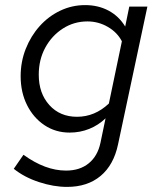

<svg xmlns="http://www.w3.org/2000/svg" viewBox="-20 -514 640 753"><path d="M243 219Q190 219 132.5 200Q75 181 34 148L72 93Q115 124 156.5 139.5Q198 155 239 155Q293 155 328 126.5Q363 98 374 46L394 -50Q366 -23 330 -8.5Q294 6 253 6Q198 6 154.5 -23Q111 -52 86 -102Q61 -152 61 -215Q61 -272 81 -322.5Q101 -373 135.5 -411.5Q170 -450 216 -472Q262 -494 314 -494Q365 -494 405.5 -472.5Q446 -451 471 -410L487 -488H558L443 52Q426 133 374.5 176Q323 219 243 219ZM282 -56Q352 -56 407 -108L458 -352Q440 -387 403 -408.5Q366 -430 323 -430Q270 -430 226.5 -402Q183 -374 157.5 -327Q132 -280 132 -221Q132 -148 173.5 -102Q215 -56 282 -56Z"/></svg>

Font: Red Hat Mono
Style: Italic
Weight: 400
Italic angle: -12°
Monospace: yes
Designer: Pentagram, MCKL
Foundry: MCKL
Version: Version 1.030